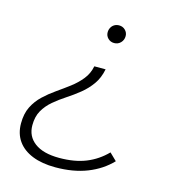

<svg xmlns="http://www.w3.org/2000/svg" viewBox="-104 -612 769 856"><g transform="rotate(15 281.0 -183.5)"><path d="M229 159Q167 159 122.5 141Q78 123 54.5 89.5Q31 56 31 9Q31 -36 47 -68Q63 -100 89 -124.5Q115 -149 144.5 -169.5Q174 -190 202.5 -211.5Q231 -233 252.5 -259.5Q274 -286 281 -321H333Q325 -280 304 -250.5Q283 -221 254.5 -198Q226 -175 196 -155.5Q166 -136 140 -114Q114 -92 98 -64Q82 -36 82 4Q82 55 121.5 84.5Q161 114 235 114Q306 114 358 93Q410 72 450 31L483 63Q439 109 375.5 134Q312 159 229 159ZM339 -444Q322 -444 310.5 -455.5Q299 -467 299 -483Q299 -495 304.5 -505Q310 -515 319.5 -520.5Q329 -526 341 -526Q358 -526 369.5 -514.5Q381 -503 381 -487Q381 -469 369 -456.5Q357 -444 339 -444Z"/></g></svg>

Font: Montserrat Thin Light
Style: Italic
Weight: 300
Italic angle: -11.3°
Version: Version 9.000